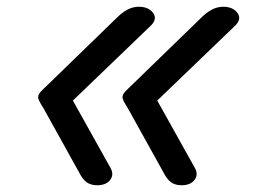

<svg xmlns="http://www.w3.org/2000/svg" viewBox="-20 -535 765 569"><path d="M268 14Q253 14 241.5 8Q230 2 220 -14L109 -214Q100 -228 96.5 -235.5Q93 -243 93 -247Q93 -255 101 -263.5Q109 -272 127 -289L332 -488Q349 -503 363 -509Q377 -515 392 -515Q411 -515 423.5 -506.5Q436 -498 438.5 -486Q441 -474 429 -461L196 -237L306 -40Q319 -19 307 -2.5Q295 14 268 14ZM518 14Q503 14 491.5 8Q480 2 470 -14L359 -214Q350 -228 346.5 -235.5Q343 -243 343 -247Q343 -255 351 -263.5Q359 -272 377 -289L582 -488Q599 -503 613 -509Q627 -515 642 -515Q661 -515 673.5 -506.5Q686 -498 688.5 -486Q691 -474 679 -461L446 -237L556 -40Q569 -19 557 -2.5Q545 14 518 14Z"/></svg>

Font: Playwrite AT
Style: Italic
Weight: 400
Italic angle: -13.0072°
Designer: Veronika Burian, José Scaglione
Foundry: TypeTogether
Version: Version 1.002